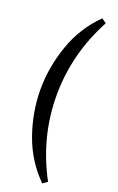

<svg xmlns="http://www.w3.org/2000/svg" viewBox="-188 -805 675 1095"><g transform="rotate(20 149.5 -257.0)"><path d="M36 -257Q36 -392 82.5 -525.5Q129 -659 229 -758L257 -738Q134 -509 134 -257Q134 -5 257 224L229 244Q129 145 82.5 11.5Q36 -122 36 -257Z"/></g></svg>

Font: Ibarra Real Nova
Style: Bold
Weight: 700
Designer: Jose Maria Ribagorda & Octavio Pardo
Foundry: Jose Maria Ribagorda
Version: Version 1.014